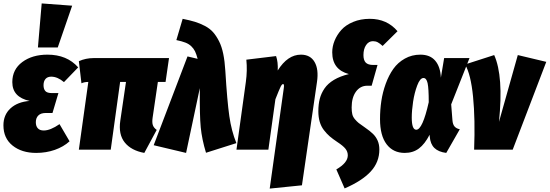

<svg xmlns="http://www.w3.org/2000/svg" viewBox="-22 -873 3207 1120"><path d="M221.2 -853 398.9 -839.8 314.9 -596.2H199.2ZM189 19Q105 19 51.5 -23.7Q-2 -66.4 -2 -142.1Q-2 -203.1 39.3 -241Q80.6 -278.8 150.9 -284.2Q49.8 -306.2 49.8 -394Q49.8 -467.8 107.9 -511Q166 -554.2 254.9 -554.2Q368.7 -554.2 434.1 -480L351.1 -394Q313.5 -425.8 276.9 -425.8Q254.9 -425.8 243.4 -412.4Q231.9 -398.9 231.9 -376Q231.9 -354 242.4 -342Q252.9 -330.1 279.8 -330.1H318.8L284.2 -213.9H245.1Q215.8 -213.9 201.4 -199.2Q187 -184.6 187 -160.2Q187 -137.2 198.7 -124.5Q210.4 -111.8 232.9 -111.8Q272 -111.8 325.2 -148.9L383.8 -48.8Q348.6 -16.6 297.9 1.2Q247.1 19 189 19Z M898.9 -395 868.2 -186Q864.3 -158.7 869.6 -143.1Q875 -127.4 892.1 -115.2L819.8 19Q743.2 4.9 705.6 -42Q668 -88.9 679.7 -168.9L712.9 -395H678.7L624 0H438L493.2 -395H491.7Q470.7 -395 453.1 -387.2L438 -516.1Q478 -534.2 524.9 -534.2H963.9L943.8 -395Z M1043.5 -763.2Q1085.4 -754.9 1115 -745.8Q1144.5 -736.8 1173.3 -721.7Q1202.1 -706.5 1220.9 -685.3Q1239.7 -664.1 1255.6 -632.8Q1271.5 -601.6 1280.3 -558.6Q1289.1 -515.6 1292.5 -459Q1303.2 -282.7 1315.7 -195.8Q1328.1 -108.9 1356.9 -38.1L1179.7 18.1Q1155.8 -60.1 1148.9 -130.4Q1142.1 -200.7 1143.6 -358.9L1063.5 19L874.5 -25.9L1071.8 -543.9L1130.9 -529.8Q1123.5 -557.6 1115.5 -574Q1107.4 -590.3 1093.5 -603.5Q1079.6 -616.7 1059.6 -624.5Q1039.6 -632.3 1006.8 -639.2Z M1551.3 227.1 1633.3 -357.9Q1637.2 -382.8 1629.4 -382.8Q1622.6 -382.8 1614.5 -366.2Q1606.4 -349.6 1584.5 -293.9L1543.5 0H1357.4L1412.1 -395Q1421.4 -461.9 1415 -524.9L1588.4 -545.9Q1600.6 -511.2 1598.1 -461.9Q1655.8 -554.2 1733.4 -554.2Q1788.1 -554.2 1813 -511.5Q1837.9 -468.8 1827.1 -395L1739.3 208Z M1988.3 226.1 1939.9 115.2Q2006.8 76.7 2006.8 33.2Q2006.8 11.7 1992.9 -5.6Q1979 -22.9 1945.3 -44.9Q1918.9 -62.5 1901.4 -77.6Q1883.8 -92.8 1867.4 -114Q1851.1 -135.3 1843 -162.6Q1835 -189.9 1835 -224.1Q1835 -264.6 1843.3 -296.6Q1851.6 -328.6 1871.1 -357.2Q1890.6 -385.7 1926 -407Q1961.4 -428.2 2013.2 -440.9Q1916 -466.8 1916 -567.9Q1916 -602.1 1929.7 -635.7Q1943.4 -669.4 1969 -698.2Q1994.6 -727.1 2038.1 -745.1Q2081.5 -763.2 2135.3 -763.2Q2235.4 -763.2 2296.9 -690.9L2210 -605Q2193.4 -620.1 2181.2 -626.5Q2168.9 -632.8 2153.3 -632.8Q2128.9 -632.8 2113.5 -610.1Q2098.1 -587.4 2098.1 -551.8Q2098.1 -522 2111.3 -508.1Q2124.5 -494.1 2155.3 -494.1H2180.2L2146 -373H2121.1Q2079.6 -373 2054.4 -338.4Q2029.3 -303.7 2029.3 -246.1Q2029.3 -222.7 2033 -207Q2036.6 -191.4 2048.1 -177.7Q2059.6 -164.1 2070.3 -155.5Q2081.1 -147 2106 -129.9Q2136.7 -108.9 2153.8 -92Q2170.9 -75.2 2180.9 -52.7Q2190.9 -30.3 2190.9 -1Q2190.9 72.8 2140.6 127.4Q2090.3 182.1 1988.3 226.1Z M2430.2 -554.2Q2486.8 -554.2 2516.8 -519Q2546.9 -483.9 2549.8 -419.9L2568.8 -534.2H2716.8L2609.9 -264.2L2617.2 -171.9Q2619.1 -146.5 2630.1 -134.5Q2641.1 -122.6 2660.2 -119.1L2581.1 19Q2535.6 13.2 2512 -9.8Q2488.3 -32.7 2484.9 -76.2L2483.9 -86.9Q2456.1 -32.7 2421.6 -6.8Q2387.2 19 2338.9 19Q2271.5 19 2233.2 -31.5Q2194.8 -82 2194.8 -178.2Q2194.8 -231.9 2202.4 -283.2Q2210 -334.5 2228 -384.3Q2246.1 -434.1 2272.5 -471.2Q2298.8 -508.3 2339.6 -531.2Q2380.4 -554.2 2430.2 -554.2ZM2448.2 -418Q2428.2 -418 2411.9 -374.8Q2395.5 -331.5 2387.7 -279.5Q2379.9 -227.5 2379.9 -187Q2379.9 -116.2 2406.2 -116.2Q2442.9 -116.2 2479 -276.9Q2479 -357.4 2472.4 -387.7Q2465.8 -418 2448.2 -418Z M2860.8 -551.8Q2916 -428.7 2888.7 -162.1L2998.5 -551.8L3164.6 -512.2L2968.8 0H2743.7Q2750.5 -177.7 2737.5 -308.6Q2724.6 -439.5 2690.9 -497.1Z"/></svg>

Font: Fira Sans Compressed Heavy
Style: Italic
Weight: 900
Width: 3
Italic angle: -8°
Designer: Carrois Corporate & Edenspiekermann AG
Foundry: Carrois Corporate GbR & Edenspiekermann AG
Version: Version 4.203;PS 004.203;hotconv 1.0.88;makeotf.lib2.5.64775